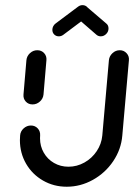

<svg xmlns="http://www.w3.org/2000/svg" viewBox="-20 -710 512 732"><path d="M104.1 -311.9Q88.1 -311.9 78.1 -323Q68.1 -334.1 69.6 -350L80.7 -480.4Q82.2 -496.3 94.3 -507.4Q106.3 -518.5 122.2 -518.5Q138.1 -518.5 148.3 -507.4Q158.5 -496.3 157 -480.4L145.9 -350Q144.4 -334.1 132.2 -323Q120 -311.9 104.1 -311.9ZM436.7 -518.5Q452.2 -518.5 462.6 -507.2Q473 -495.9 471.5 -480.4L446.3 -193.3Q441.9 -140.4 411.7 -95.6Q381.5 -50.7 334.3 -24.4Q287 1.9 234.4 1.9Q184.8 1.9 143.9 -21.7Q103 -45.2 79.4 -85.9Q55.9 -126.7 55.9 -175.9Q55.9 -181.5 56.7 -193.3Q57.8 -209.3 70 -220.4Q82.2 -231.5 97.8 -231.5Q113.7 -231.5 123.9 -220.4Q134.1 -209.3 133 -193.3Q132.6 -189.6 132.6 -182.6Q132.6 -152.6 146.9 -127.8Q161.1 -103 185.9 -88.7Q210.7 -74.4 241.1 -74.4Q273.3 -74.4 301.9 -90.4Q330.4 -106.3 348.7 -133.7Q367 -161.1 370 -193.3L395.2 -480.4Q396.7 -495.9 408.7 -507.2Q420.7 -518.5 436.7 -518.5ZM294.4 -690.4Q305.2 -690.4 312.2 -683.3Q319.3 -676.3 319.3 -665.6Q319.3 -658.1 315.9 -651.9Q312.6 -645.6 307 -641.5L221.5 -577.4Q213.7 -571.5 204.4 -571.5Q193.7 -571.5 186.7 -578.5Q179.6 -585.6 179.6 -596.3Q179.6 -603.7 183 -610Q186.3 -616.3 191.9 -620.4L277.4 -684.4Q285.2 -690.4 294.4 -690.4ZM310.4 -684.4 385.2 -620.4Q393.7 -613.7 393.7 -601.5Q393.7 -589.3 384.8 -580.4Q375.9 -571.5 364.1 -571.5Q354.8 -571.5 347.8 -577.4L274.4 -641.1Z"/></svg>

Font: 26F Galaxy Sans
Style: Bold Italic
Weight: 700
Italic angle: -5°
Designer: C₂₉H₂₅N₃O₅
Version: Version 1.200